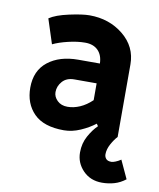

<svg xmlns="http://www.w3.org/2000/svg" viewBox="-80 -562 689 832"><g transform="rotate(10 264.0 -145.5)"><path d="M223 12Q134 12 91 -31.5Q48 -75 48 -145Q48 -220 99 -260Q150 -300 232 -300H327Q326 -337 305.5 -357.5Q285 -378 249 -378Q215 -378 175 -368.5Q135 -359 108 -346L73 -454Q101 -473 158.5 -485.5Q216 -498 247 -498Q334 -498 396 -447.5Q458 -397 458 -319V0Q444 15 431.5 38Q419 61 419 83Q419 94 426 102.5Q433 111 450 111Q456 111 467.5 106.5Q479 102 491 94L528 174Q505 192 479 199.5Q453 207 425 207Q374 207 341.5 173.5Q309 140 309 94Q309 54 327 21.5Q345 -11 366 -31L359 -41Q332 -20 295.5 -4Q259 12 223 12ZM159 -145Q159 -124 176 -107.5Q193 -91 221 -91Q248 -91 275.5 -103Q303 -115 328 -139V-213H230Q196 -213 177.5 -192Q159 -171 159 -145Z"/></g></svg>

Font: Palanquin
Style: Bold
Weight: 700
Designer: Pria Ravichandran
Version: Version 1.0.4